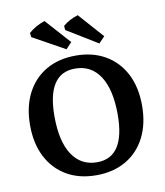

<svg xmlns="http://www.w3.org/2000/svg" viewBox="-77 -719 682 792"><g transform="rotate(-10 264.0 -323.0)"><path d="M263.7 8.8Q191.9 8.8 139.4 -22Q86.9 -52.7 58.1 -108.9Q29.3 -165 29.3 -241.2Q29.3 -317.9 58.1 -374.3Q86.9 -430.7 139.6 -461.4Q192.4 -492.2 264.2 -492.2Q335.4 -492.2 388.2 -461.4Q440.9 -430.7 469.7 -374.8Q498.5 -318.8 498.5 -242.2Q498.5 -165.5 469.7 -109.1Q440.9 -52.7 388.2 -22Q335.4 8.8 263.7 8.8ZM275.9 -43.5Q393.1 -43.5 393.1 -223.1Q393.1 -327.6 356.4 -383.8Q319.8 -439.9 252 -439.9Q134.8 -439.9 134.8 -260.3Q134.8 -155.3 171.6 -99.4Q208.5 -43.5 275.9 -43.5ZM231.9 -524.4 97.2 -599.1 95.2 -616.7Q122.6 -641.6 162.6 -654.8L256.3 -550.3ZM369.6 -524.4 240.2 -603.5 238.8 -621.1Q264.2 -643.1 301.8 -654.8L394.5 -550.3Z"/></g></svg>

Font: Markazi Text Medium
Style: Regular
Weight: 500
Designer: Borna Izadpanah (Arabic designer), Fiona Ross (Arabic design director) and Florian Runge (Latin designer)
Foundry: Borna Izadpanah and Florian Runge
Version: Version 1.001